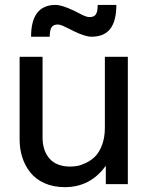

<svg xmlns="http://www.w3.org/2000/svg" viewBox="-20 -752 602 784"><path d="M153.8 -190.9Q153.8 -136.7 182.4 -104.2Q210.9 -71.8 267.1 -71.8Q281.2 -71.8 296.9 -74.7Q312.5 -77.6 333.3 -87.9Q354 -98.1 369.9 -114.5Q385.7 -130.9 397 -160.9Q408.2 -190.9 408.2 -230V-520H502V0H412.1V-75.2Q349.1 12.2 245.1 12.2Q198.2 12.2 162.1 -3.9Q126 -20 104 -47.6Q82 -75.2 71 -109.4Q60.1 -143.6 60.1 -182.1V-520H153.8ZM106.9 -602.1Q106.9 -731.9 207 -731.9Q231.9 -731.9 280.8 -709Q286.1 -706.5 300.3 -699Q314.5 -691.4 325.9 -686.8Q337.4 -682.1 345.2 -682.1Q363.8 -682.1 371.3 -693.1Q378.9 -704.1 378.9 -731.9H455.1Q455.1 -666.5 430.2 -634.3Q405.3 -602.1 354 -602.1Q327.6 -602.1 280.8 -625Q275.9 -627.4 261.2 -635Q246.6 -642.6 235.4 -647.2Q224.1 -651.9 215.8 -651.9Q198.2 -651.9 190.7 -640.6Q183.1 -629.4 183.1 -602.1Z"/></svg>

Font: Aspekta 450
Style: Regular
Weight: 450
Designer: Ivo Dolenc
Version: Version 2.000